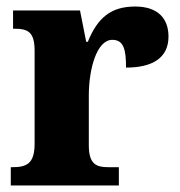

<svg xmlns="http://www.w3.org/2000/svg" viewBox="-20 -568 550 588"><path d="M13 0H344V-56H312C276 -56 252 -64 252 -123V-276C252 -356 276 -446 324 -446C359 -446 366 -416 366 -361C446 -361 496 -390 496 -456C496 -509 466 -548 394 -548C320 -548 279 -514 249 -440H244L225 -536H20V-480H24C65 -480 86 -471 86 -412V-128C86 -65 60 -56 17 -56H13Z"/></svg>

Font: Noto Serif Hebrew SemiCondensed ExtraBold
Style: Regular
Weight: 800
Width: 4
Designer: Monotype Design Team
Foundry: Monotype Imaging Inc.
Version: Version 2.004